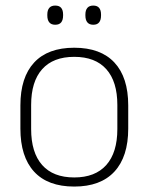

<svg xmlns="http://www.w3.org/2000/svg" viewBox="-20 -674 546 706"><path d="M253 12Q155.5 12 105.2 -43Q55 -98 55 -201V-286.5Q55 -389.5 105.5 -444Q156 -498.5 253 -498.5Q350 -498.5 400.8 -444Q451.5 -389.5 451.5 -286.5V-201Q451.5 -98 400.8 -43Q350 12 253 12ZM253 -21.5Q330 -21.5 370.8 -67.2Q411.5 -113 411.5 -199.5V-288Q411.5 -374 371 -419.5Q330.5 -465 253 -465Q175.5 -465 135 -419.5Q94.5 -374 94.5 -288V-199.5Q94.5 -113 135 -67.2Q175.5 -21.5 253 -21.5ZM183 -583Q168.5 -583 161.2 -591.8Q154 -600.5 154 -617V-620.5Q154 -636.5 161.2 -645Q168.5 -653.5 183 -653.5Q198 -653.5 205 -645Q212 -636.5 212 -620.5V-617Q212 -600.5 205 -591.8Q198 -583 183 -583ZM323 -583Q308.5 -583 301.2 -591.8Q294 -600.5 294 -617V-620.5Q294 -636.5 301.2 -645Q308.5 -653.5 323 -653.5Q337.5 -653.5 344.5 -645Q351.5 -636.5 351.5 -620.5V-617Q351.5 -600.5 344.5 -591.8Q337.5 -583 323 -583Z"/></svg>

Font: Anek Kannada Medium ExtraLight
Style: Regular
Weight: 250
Version: Version 1.003